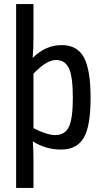

<svg xmlns="http://www.w3.org/2000/svg" viewBox="-20 -720 504 941"><path d="M282 -499Q359 -499 391.5 -438Q424 -377 424 -240Q424 -101 390 -44Q356 13 279 13Q205 13 141 -27Q144 17 144 60V201H59V-700H144V-530Q144 -477 140 -436Q203 -499 282 -499ZM251 -58Q298 -58 317.5 -98Q337 -138 337 -241Q337 -344 318 -385Q299 -426 254 -426Q208 -426 144 -359V-92Q210 -58 251 -58Z"/></svg>

Font: exo2condensed_r
Style: Regular
Weight: 400
Width: 3
Designer: Natanael Gama
Version: Version 1.001;PS 001.001;hotconv 1.0.70;makeotf.lib2.5.58329